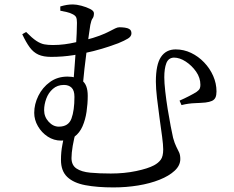

<svg xmlns="http://www.w3.org/2000/svg" viewBox="-20 -787 1040 855"><path d="M96.2 -644.7Q123.3 -617.2 142 -604.9Q160.7 -592.7 177.2 -589.6Q193.7 -586.5 215.5 -586.5Q242.2 -586.5 267.4 -589.8Q292.6 -593.1 315.5 -598.4Q338.4 -603.6 357.1 -608Q397 -618 423.4 -628.1Q449.8 -638.1 465.9 -646.7Q482.1 -655.3 492.8 -660.4Q503.5 -665.6 511.6 -665.6Q523.2 -665.6 535.7 -664Q548.2 -662.5 556.7 -657Q565.3 -651.6 565.3 -638.4Q565.3 -625 550.1 -615.5Q534.9 -606.1 506.6 -594.4Q494.6 -589.9 465.9 -580Q437.2 -570.1 396.3 -559.6Q355.5 -549.1 307.2 -541.4Q259 -533.7 207.7 -533.7Q173.3 -533.7 151 -543.8Q128.8 -553.8 112.4 -576.1Q96 -598.4 79.1 -634.5ZM248.6 -739.3Q248.6 -742.5 248.5 -749.9Q248.4 -757.2 248.4 -758.2Q264.3 -762.9 277.5 -765.1Q290.8 -767.2 304.9 -767.2Q320.3 -767.2 342.3 -761.5Q364.3 -755.7 381.3 -747.1Q398.3 -738.6 398.3 -727.9Q398.3 -712.9 392.4 -705.2Q386.4 -697.6 382.2 -676.1Q379.8 -661.2 375.5 -630.5Q371.2 -599.8 365.9 -560.8Q360.7 -521.8 356 -479.9Q351.3 -437.9 347.9 -399.6L306.9 -422Q309.4 -454.7 312.4 -493.4Q315.4 -532.1 317.9 -570.3Q320.3 -608.5 321.5 -639.3Q322.7 -670.1 322.7 -685.4Q322.7 -702.2 319 -710.2Q315.3 -718.2 302.2 -724.4Q292.4 -729.8 276.5 -733.5Q260.7 -737.1 248.6 -739.3ZM370.7 -360.3Q370.7 -324.7 365.4 -289.3Q360.2 -253.8 347.5 -224.7Q334.9 -195.6 311.6 -178.2Q288.2 -160.9 252 -160.9Q219.7 -160.9 192.5 -178.7Q165.3 -196.5 148.9 -225Q132.4 -253.5 132.4 -284.4Q132.4 -323.1 150.8 -360.3Q169.1 -397.5 202.4 -421.7Q235.6 -445.9 280.6 -445.9Q320.8 -445.9 345.8 -427.9Q370.7 -409.8 370.7 -360.3ZM311.5 -355.6Q311.5 -384.4 298.7 -396.6Q286 -408.8 264.7 -408.8Q235.4 -408.8 215.5 -391.2Q195.5 -373.7 186 -347.5Q176.5 -321.4 176.5 -296.5Q176.5 -266.8 196.6 -244.9Q216.6 -223 242 -223Q284.9 -223 298.2 -259Q311.5 -295.1 311.5 -355.6ZM319.7 -206.7Q309.3 -170 303.8 -137.5Q298.4 -104.9 298.4 -83.1Q298.4 -51.5 320.6 -36.6Q342.8 -21.7 382.4 -18Q422.1 -14.3 473.2 -14.3Q534.1 -14.3 586.3 -25.3Q638.4 -36.2 665.8 -50.8Q685.1 -61.1 695.9 -75.8Q706.8 -90.5 706.8 -121.8Q706.8 -141.2 701.8 -179Q696.9 -216.9 690.4 -262Q684 -307.2 679.1 -350.4Q674.1 -393.6 674.1 -423.4Q674.1 -499.2 696.7 -533.1Q719.4 -567 762.3 -567Q798.2 -567 830.8 -551.5Q863.4 -535.9 889 -509.1Q914.7 -482.3 929.4 -448.8Q944.1 -415.2 944.1 -379.6Q944.1 -363.1 939.5 -352.9Q934.8 -342.7 923.9 -337.7Q912.9 -332.7 894.4 -330.4Q883.3 -329.6 871.8 -328.8Q860.3 -328 847.4 -327.6Q834.5 -327.2 819.8 -325.2Q805.2 -323.2 788.3 -319L779.5 -338.9Q799.1 -347.3 822.1 -359.1Q845 -370.9 856 -378.3Q866.4 -385.9 869.4 -392.5Q872.4 -399.1 872.4 -409.1Q872.4 -440.6 853.3 -468Q834.1 -495.3 807.1 -512.9Q780.1 -530.5 754.6 -530.5Q730.1 -529.7 720.8 -505.8Q711.6 -482 711.6 -442.9Q711.6 -418.6 715.9 -380.2Q720.2 -341.9 726.8 -300.7Q733.5 -259.5 740.2 -224.8Q746.9 -190 750.8 -173.2Q757.7 -148.3 765 -134Q772.3 -119.6 777.6 -108.3Q782.9 -96.9 782.9 -78.8Q782.9 -50.2 757.9 -26.9Q732.8 -3.5 690.6 13.3Q648.3 30.2 595.2 38.9Q542.1 47.6 485.3 47.6Q412.5 47.6 359.9 37.6Q307.2 27.6 279.4 0.9Q251.5 -25.7 251.5 -74.9Q251.5 -110.7 257.6 -141.3Q263.7 -171.8 270.1 -205.9Z"/></svg>

Font: Noto Serif SC ExtraLight
Style: Regular
Weight: 200
Designer: Ryoko NISHIZUKA 西塚涼子 (kana & ideographs); Frank Grießhammer (Latin, Greek & Cyrillic); Wenlong ZHANG 张文龙 (bopomofo); San
Foundry: Adobe
Version: Version 2.002-H1;hotconv 1.1.0;makeotfexe 2.6.0